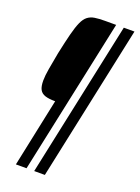

<svg xmlns="http://www.w3.org/2000/svg" viewBox="-156 -755 702 966"><g transform="rotate(20 195.0 -272.0)"><path d="M58 144 135 -222Q101 -222 81 -228.5Q61 -235 52 -251.5Q43 -268 43 -300Q43 -325 49.5 -363Q56 -401 66 -454Q80 -520 91 -563Q102 -606 113.5 -631.5Q125 -657 140.5 -669Q156 -681 178 -684.5Q200 -688 233 -688H292L115 144ZM156 144 333 -688H390L213 144Z"/></g></svg>

Font: Saira ExtraCondensed
Style: Italic
Weight: 400
Width: 2
Italic angle: -12°
Designer: Hector Gatti with collaboration of the Omnibus-Type team
Foundry: Omnibus-Type
Version: Version 1.101